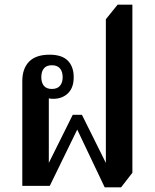

<svg xmlns="http://www.w3.org/2000/svg" viewBox="-20 -792 660 818"><path d="M426 6 309 -240 192 0H75V-446Q75 -500 104 -529.5Q133 -559 191 -559Q244 -559 269 -533.5Q294 -508 294 -463Q294 -418 269.5 -394.5Q245 -371 207 -371Q195 -371 188 -373V-98L290 -303H329L431 -98V-710L481 -772H544V-56L496 6ZM201 -413Q224 -413 235.5 -426.5Q247 -440 247 -463Q247 -487 235.5 -500.5Q224 -514 201 -514Q178 -514 167 -500.5Q156 -487 156 -463Q156 -440 167 -426.5Q178 -413 201 -413Z"/></svg>

Font: Noto Serif Thai SemiCondensed SemiBold
Style: Regular
Weight: 600
Width: 4
Designer: Monotype Design Team
Foundry: Monotype Imaging Inc.
Version: Version 2.002; ttfautohint (v1.8.4.7-5d5b)